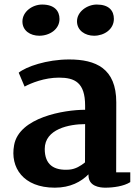

<svg xmlns="http://www.w3.org/2000/svg" viewBox="-20 -825 622 857"><path d="M399.9 -665.5C445.3 -665.5 488.3 -694.3 488.3 -740.7C488.3 -776.9 466.8 -804.7 412.1 -804.7C369.1 -804.7 323.7 -772.9 323.7 -730C323.7 -688.5 360.4 -665.5 399.9 -665.5ZM155.3 -665.5C201.7 -665.5 245.6 -694.3 245.6 -740.2C245.6 -776.4 222.7 -804.7 168 -804.7C124.5 -804.7 80.1 -772.9 80.1 -729C80.1 -688 115.2 -665.5 155.3 -665.5ZM43 -177.2C24.4 -77.6 83.5 12.7 224.6 12.7C294.4 12.7 341.8 -13.7 375 -46.9V-42.5C375 6.8 425.3 12.7 449.7 12.7C485.8 12.7 533.2 6.3 561.5 -12.2V-55.7H498.5L499 -368.2C499 -520 407.7 -559.6 288.6 -559.6C188.5 -559.6 96.2 -527.3 63.5 -500.5L89.8 -438.5C118.2 -454.1 178.7 -478.5 243.2 -478.5C313.5 -478.5 359.9 -457 359.9 -353.5V-335C265.6 -335 64.9 -300.8 43 -177.2ZM179.7 -160.2C179.7 -249.5 289.6 -271 359.9 -271C359.9 -213.9 359.4 -157.2 359.4 -100.1C340.8 -85 317.4 -70.3 289.6 -67.9C219.2 -62.5 179.7 -90.8 179.7 -160.2Z"/></svg>

Font: Merriweather
Style: Bold
Weight: 700
Designer: Eben Sorkin ( eben@eyebytes.com )
Foundry: Sorkin Type Co.
Version: Version 1.003